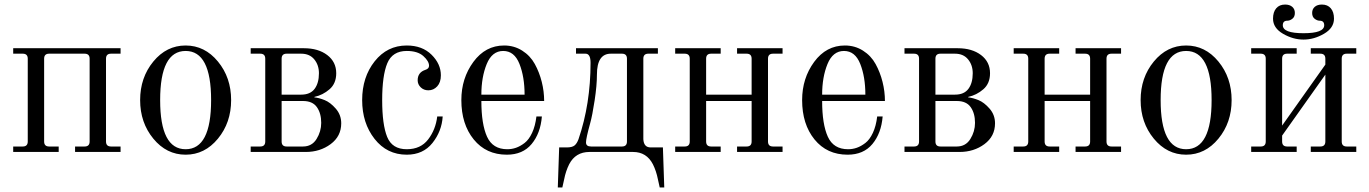

<svg xmlns="http://www.w3.org/2000/svg" viewBox="-20 -668 6020 844"><path d="M38 0V-24H80Q102 -24 102 -46V-410Q102 -432 80 -432H38V-456H510V-432H468Q446 -432 446 -410V-46Q446 -24 468 -24H510V0H310V-24H352Q374 -24 374 -46V-410Q374 -432 352 -432H196Q174 -432 174 -410V-46Q174 -24 196 -24H238V0Z M796 -12Q908 -12 908 -228Q908 -444 796 -444Q684 -444 684 -228Q684 -12 796 -12ZM796 12Q712 12 654 -58.5Q596 -129 596 -228Q596 -327 654 -397.5Q712 -468 796 -468Q880 -468 938 -397.5Q996 -327 996 -228Q996 -129 938 -58.5Q880 12 796 12Z M1218 -252H1304Q1344 -252 1363 -277.5Q1382 -303 1382 -346Q1382 -382 1361.5 -407Q1341 -432 1304 -432H1240Q1218 -432 1218 -410ZM1082 0V-24H1124Q1146 -24 1146 -46V-410Q1146 -432 1124 -432H1082V-456H1316Q1379 -456 1418.5 -426Q1458 -396 1458 -346Q1458 -301 1428.5 -275.5Q1399 -250 1362 -242V-240Q1382 -238 1407 -228Q1432 -218 1456 -190.5Q1480 -163 1480 -126Q1480 -69 1433.5 -34.5Q1387 0 1324 0ZM1218 -224V-46Q1218 -24 1240 -24H1312Q1351 -24 1371.5 -57Q1392 -90 1392 -128Q1392 -170 1373 -197Q1354 -224 1312 -224Z M1768 12Q1681 12 1626.5 -57.5Q1572 -127 1572 -228Q1572 -329 1627 -398.5Q1682 -468 1768 -468Q1836 -468 1877 -427.5Q1918 -387 1918 -337Q1918 -306 1902 -288.5Q1886 -271 1863 -271Q1843 -271 1829.5 -284Q1816 -297 1816 -315Q1816 -350 1850 -361Q1866 -366 1866 -379Q1866 -399 1841 -421.5Q1816 -444 1768 -444Q1705 -444 1682.5 -390Q1660 -336 1660 -228Q1660 -120 1682 -66Q1704 -12 1768 -12Q1829 -12 1862 -55Q1895 -98 1902 -156H1926Q1922 -91 1881 -39.5Q1840 12 1768 12Z M2096 -252H2286Q2286 -330 2263.5 -387Q2241 -444 2192 -444Q2143 -444 2119.5 -386.5Q2096 -329 2096 -252ZM2208 12Q2117 12 2062.5 -55Q2008 -122 2008 -228Q2008 -324 2061 -396Q2114 -468 2196 -468Q2240 -468 2275.5 -445.5Q2311 -423 2331 -386.5Q2351 -350 2361.5 -308Q2372 -266 2372 -224H2096Q2096 -122 2121 -67Q2146 -12 2210 -12Q2230 -12 2248.5 -18.5Q2267 -25 2286 -39.5Q2305 -54 2319 -84Q2333 -114 2338 -156H2362Q2356 -82 2317 -35Q2278 12 2208 12Z M2432 156 2438 -20H2472Q2495 -20 2505.5 -28.5Q2516 -37 2523 -56Q2576 -211 2576 -392Q2576 -432 2554 -432H2512V-456H2872V-432H2830Q2808 -432 2808 -410V-56Q2810 -20 2840 -20H2894L2900 156H2880L2872 120Q2865 84 2850 54Q2822 0 2763 0H2571Q2510 0 2482 54Q2467 84 2460 120L2452 156ZM2556 -42Q2556 -24 2578 -24H2714Q2736 -24 2736 -46V-410Q2736 -432 2714 -432H2665Q2604 -432 2604 -340Q2604 -293 2594 -227Q2584 -161 2574 -125Q2556 -60 2556 -42Z M2948 0V-24H2990Q3012 -24 3012 -46V-410Q3012 -432 2990 -432H2948V-456H3148V-432H3106Q3084 -432 3084 -410V-252H3284V-410Q3284 -432 3262 -432H3220V-456H3420V-432H3378Q3356 -432 3356 -410V-46Q3356 -24 3378 -24H3420V0H3220V-24H3262Q3284 -24 3284 -46V-224H3084V-46Q3084 -24 3106 -24H3148V0Z M3594 -252H3784Q3784 -330 3761.5 -387Q3739 -444 3690 -444Q3641 -444 3617.5 -386.5Q3594 -329 3594 -252ZM3706 12Q3615 12 3560.5 -55Q3506 -122 3506 -228Q3506 -324 3559 -396Q3612 -468 3694 -468Q3738 -468 3773.5 -445.5Q3809 -423 3829 -386.5Q3849 -350 3859.5 -308Q3870 -266 3870 -224H3594Q3594 -122 3619 -67Q3644 -12 3708 -12Q3728 -12 3746.5 -18.5Q3765 -25 3784 -39.5Q3803 -54 3817 -84Q3831 -114 3836 -156H3860Q3854 -82 3815 -35Q3776 12 3706 12Z M4092 -252H4178Q4218 -252 4237 -277.5Q4256 -303 4256 -346Q4256 -382 4235.5 -407Q4215 -432 4178 -432H4114Q4092 -432 4092 -410ZM3956 0V-24H3998Q4020 -24 4020 -46V-410Q4020 -432 3998 -432H3956V-456H4190Q4253 -456 4292.5 -426Q4332 -396 4332 -346Q4332 -301 4302.5 -275.5Q4273 -250 4236 -242V-240Q4256 -238 4281 -228Q4306 -218 4330 -190.5Q4354 -163 4354 -126Q4354 -69 4307.5 -34.5Q4261 0 4198 0ZM4092 -224V-46Q4092 -24 4114 -24H4186Q4225 -24 4245.5 -57Q4266 -90 4266 -128Q4266 -170 4247 -197Q4228 -224 4186 -224Z M4436 0V-24H4478Q4500 -24 4500 -46V-410Q4500 -432 4478 -432H4436V-456H4636V-432H4594Q4572 -432 4572 -410V-252H4772V-410Q4772 -432 4750 -432H4708V-456H4908V-432H4866Q4844 -432 4844 -410V-46Q4844 -24 4866 -24H4908V0H4708V-24H4750Q4772 -24 4772 -46V-224H4572V-46Q4572 -24 4594 -24H4636V0Z M5194 -12Q5306 -12 5306 -228Q5306 -444 5194 -444Q5082 -444 5082 -228Q5082 -12 5194 -12ZM5194 12Q5110 12 5052 -58.5Q4994 -129 4994 -228Q4994 -327 5052 -397.5Q5110 -468 5194 -468Q5278 -468 5336 -397.5Q5394 -327 5394 -228Q5394 -129 5336 -58.5Q5278 12 5194 12Z M5710 -522Q5801 -522 5801 -557Q5801 -577 5781 -577Q5770 -577 5759 -585.5Q5748 -594 5748 -611Q5748 -628 5759.5 -638Q5771 -648 5791 -648Q5816 -648 5830 -631.5Q5844 -615 5844 -586Q5844 -545 5800 -519.5Q5756 -494 5710 -494Q5664 -494 5620 -519.5Q5576 -545 5576 -586Q5576 -615 5590 -631.5Q5604 -648 5629 -648Q5649 -648 5660.5 -638Q5672 -628 5672 -611Q5672 -594 5661 -585.5Q5650 -577 5639 -577Q5619 -577 5619 -557Q5619 -522 5710 -522ZM5480 0V-24H5522Q5544 -24 5544 -46V-410Q5544 -432 5522 -432H5480V-456H5680V-432H5638Q5616 -432 5616 -410V-116L5806 -384V-410Q5806 -432 5784 -432H5742V-456H5942V-432H5900Q5878 -432 5878 -410V-46Q5878 -24 5900 -24H5942V0H5742V-24H5784Q5806 -24 5806 -46V-340L5616 -72V-46Q5616 -24 5638 -24H5680V0Z"/></svg>

Font: Old Standard TT
Style: Regular
Weight: 400
Designer: Alexey Kryukov <alexios@thessalonica.org.ru>
Version: Version 1.0